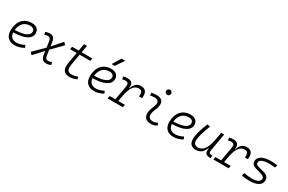

<svg xmlns="http://www.w3.org/2000/svg" viewBox="163 -2233 5533 3684"><g transform="rotate(30 2929.5 -391.0)"><path d="M292 -51.3C202.6 -51.3 147 -103 142.6 -190.9C384.3 -196.3 526.9 -263.7 526.9 -390.6C526.9 -476.6 467.8 -527.3 367.7 -527.3C189 -527.3 79.1 -402.3 79.1 -199.7C79.1 -67.9 156.2 9.8 287.6 9.8C352.1 9.8 426.3 -11.2 488.3 -47.4L465.8 -100.1C409.2 -69.3 345.2 -51.3 292 -51.3ZM144.5 -246.6C158.7 -383.8 238.8 -466.3 360.4 -466.3C424.3 -466.3 460.9 -436.5 460.9 -387.7C460.9 -298.8 347.2 -252 144.5 -246.6Z M666 12.7 853 -191.4 862.8 -121.6C875 -28.3 914.1 9.8 984.4 9.8C1021.5 9.8 1052.7 2 1089.8 -15.1L1071.3 -71.8C1043 -58.1 1019 -51.3 991.7 -51.3C952.6 -51.3 931.6 -76.2 923.3 -134.8L906.7 -249L1129.4 -476.1L1081.5 -524.9L897.5 -314.9L885.7 -396C873.5 -489.3 834 -527.3 766.6 -527.3C737.3 -527.3 708 -521 667.5 -505.9L684.6 -449.2C710.4 -460.9 732.9 -466.3 758.8 -466.3C794.4 -466.3 816.9 -441.4 825.7 -382.8L843.3 -257.8L621.1 -37.1Z M1502.9 9.8C1567.9 9.8 1615.7 -6.3 1660.6 -26.4L1647.9 -82C1595.2 -59.1 1563 -51.3 1512.2 -51.3C1446.3 -51.3 1412.6 -83.5 1412.6 -147.9C1412.6 -188 1418.5 -217.3 1430.7 -287.1L1460.4 -458H1697.3L1707.5 -517.6H1471.2L1498.5 -674.3H1432.6L1405.3 -517.6H1259.3L1249 -458H1394.5L1364.7 -287.1C1352.1 -215.8 1346.7 -184.1 1346.7 -141.6C1346.7 -40.5 1398.4 9.8 1502.9 9.8Z M2049.8 -51.3C1960.4 -51.3 1904.8 -103 1900.4 -190.9C2142.1 -196.3 2284.7 -263.7 2284.7 -390.6C2284.7 -476.6 2225.6 -527.3 2125.5 -527.3C1946.8 -527.3 1836.9 -402.3 1836.9 -199.7C1836.9 -67.9 1914.1 9.8 2045.4 9.8C2109.9 9.8 2184.1 -11.2 2246.1 -47.4L2223.6 -100.1C2167 -69.3 2103 -51.3 2049.8 -51.3ZM1902.3 -246.6C1916.5 -383.8 1996.6 -466.3 2118.2 -466.3C2182.1 -466.3 2218.8 -436.5 2218.8 -387.7C2218.8 -298.8 2105 -252 1902.3 -246.6ZM2081.1 -609.4H2150.4L2277.8 -794.9H2195.8Z M2344.7 0H2682.6L2693.4 -59.6H2547.9L2572.3 -196.3C2610.8 -397.5 2684.1 -466.3 2772 -466.3C2835.9 -466.3 2858.9 -423.8 2848.1 -335.4H2914.1C2932.1 -460 2888.7 -527.3 2788.1 -527.3C2697.8 -527.3 2635.7 -472.7 2611.3 -377H2604C2617.7 -479 2580.1 -527.3 2485.8 -527.3C2453.6 -527.3 2423.3 -524.4 2395.5 -515.6L2403.8 -456.5C2427.7 -463.9 2451.7 -466.8 2476.6 -466.8C2527.8 -466.8 2547.9 -436.5 2537.1 -373.5L2481.9 -59.6H2355.5Z M3417 -81.1C3377 -59.6 3353 -51.3 3314.9 -51.3C3243.7 -51.3 3208 -87.4 3212.9 -157.7C3217.3 -225.6 3254.9 -275.4 3271.5 -345.2C3300.8 -463.9 3248.5 -527.3 3129.9 -527.3C3091.3 -527.3 3052.7 -524.4 3014.6 -513.7L3024.9 -455.6C3054.7 -463.4 3084.5 -466.8 3114.3 -466.8C3192.4 -466.8 3226.6 -428.2 3207.5 -355C3192.4 -293.9 3150.9 -226.1 3146.5 -153.3C3139.6 -46.4 3196.3 9.8 3309.1 9.8C3362.3 9.8 3401.4 -8.3 3438.5 -31.2ZM3300.3 -630.4C3331.5 -630.4 3356.9 -655.8 3356.9 -687C3356.9 -718.3 3331.5 -743.7 3300.3 -743.7C3269 -743.7 3243.7 -718.3 3243.7 -687C3243.7 -655.8 3269 -630.4 3300.3 -630.4Z M3807.6 -51.3C3718.3 -51.3 3662.6 -103 3658.2 -190.9C3899.9 -196.3 4042.5 -263.7 4042.5 -390.6C4042.5 -476.6 3983.4 -527.3 3883.3 -527.3C3704.6 -527.3 3594.7 -402.3 3594.7 -199.7C3594.7 -67.9 3671.9 9.8 3803.2 9.8C3867.7 9.8 3941.9 -11.2 4003.9 -47.4L3981.4 -100.1C3924.8 -69.3 3860.8 -51.3 3807.6 -51.3ZM3660.2 -246.6C3674.3 -383.8 3754.4 -466.3 3876 -466.3C3939.9 -466.3 3976.6 -436.5 3976.6 -387.7C3976.6 -298.8 3862.8 -252 3660.2 -246.6Z M4299.8 10.3C4411.1 10.3 4460.4 -53.2 4497.1 -138.7H4506.8C4487.3 -47.4 4511.7 4.9 4616.2 4.9H4627.4L4638.2 -53.7H4625C4567.9 -56.2 4550.8 -75.7 4559.6 -126.5L4628.9 -517.6H4563L4531.2 -341.3C4493.2 -144 4421.9 -50.8 4313.5 -50.8C4251 -50.8 4217.3 -85.4 4217.3 -150.9C4217.3 -232.9 4250.5 -341.8 4317.9 -514.6L4253.9 -527.3C4188 -365.2 4151.4 -251 4151.4 -145C4151.4 -43.9 4203.1 10.3 4299.8 10.3Z M4688.5 0H5026.4L5037.1 -59.6H4891.6L4916 -196.3C4954.6 -397.5 5027.8 -466.3 5115.7 -466.3C5179.7 -466.3 5202.6 -423.8 5191.9 -335.4H5257.8C5275.9 -460 5232.4 -527.3 5131.8 -527.3C5041.5 -527.3 4979.5 -472.7 4955.1 -377H4947.8C4961.4 -479 4923.8 -527.3 4829.6 -527.3C4797.4 -527.3 4767.1 -524.4 4739.3 -515.6L4747.6 -456.5C4771.5 -463.9 4795.4 -466.8 4820.3 -466.8C4871.6 -466.8 4891.6 -436.5 4880.9 -373.5L4825.7 -59.6H4699.2Z M5490.2 9.8C5658.7 9.8 5755.4 -49.3 5755.4 -152.8C5755.4 -211.4 5717.8 -255.4 5650.9 -273.4L5507.3 -313.5C5471.7 -323.2 5451.2 -343.3 5451.2 -369.6C5451.2 -431.2 5524.9 -466.3 5653.3 -466.3C5686 -466.3 5735.8 -463.4 5790 -458L5807.1 -516.1C5760.7 -523.4 5709.5 -527.3 5665.5 -527.3C5486.8 -527.3 5384.8 -467.3 5384.8 -363.3C5384.8 -314.9 5418.5 -277.3 5477.1 -260.3L5621.6 -218.3C5664.6 -206.1 5689.5 -180.7 5689.5 -148.9C5689.5 -86.9 5620.6 -51.3 5501 -51.3C5458 -51.3 5397 -58.6 5333 -71.8L5314 -9.8C5353 2.4 5417.5 9.8 5490.2 9.8Z"/></g></svg>

Font: Cascadia Mono NF Light
Style: Italic
Weight: 300
Italic angle: -10°
Monospace: yes
Designer: Aaron Bell
Foundry: Saja Typeworks
Version: Version 2404.023